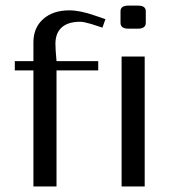

<svg xmlns="http://www.w3.org/2000/svg" viewBox="-20 -670 606 690"><path d="M100.1 0V-417H33.2V-450.2H100.1V-518.1Q100.1 -570.3 135.3 -601.6Q170.4 -632.8 229 -632.8Q268.1 -632.8 321.8 -613.8L358.9 -601.1L348.1 -570.8L307.1 -584Q280.8 -591.8 268.1 -591.8Q224.6 -591.8 201.9 -571.5Q179.2 -551.3 179.2 -512.2Q179.2 -493.2 183.1 -450.2H333V-417H183.1V0ZM503.9 -587.9Q503.9 -566.9 475.1 -566.9H441.9Q413.1 -566.9 413.1 -587.9V-629.9Q413.1 -649.9 441.9 -649.9H475.1Q503.9 -649.9 503.9 -629.9ZM417 0V-466.8H500V0Z"/></svg>

Font: Resagokr
Style: Regular
Weight: 500
Designer: gluk
Foundry: gluk
Version: Version 0.95